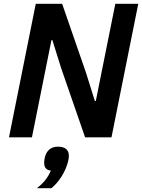

<svg xmlns="http://www.w3.org/2000/svg" viewBox="-20 -718 743 1004"><path d="M425 0H563L703 -698H583L481 -190H476L430 -337L305 -698H167L27 0H147L249 -508H254L300 -361ZM283 49C246 49 222 70 214 107C211 122 211 128 211 133C211 155 220 172 246 174C230 211 210 237 173 266H249C288 235 325 177 337 122C340 107 340 103 340 96C340 66 321 49 283 49Z"/></svg>

Font: Braiins Sans SemiBold
Style: Italic
Weight: 600
Italic angle: -11.31°
Designer: Mike Abbink, Paul van der Laan, Pieter van Rosmalen, Jiri Chlebus, Lubos Buracinsky
Foundry: Bold Monday, Sudetype
Version: Version 1.000;hotconv 1.0.109;makeotfexe 2.5.65596